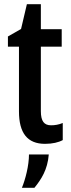

<svg xmlns="http://www.w3.org/2000/svg" viewBox="-20 -680 341 921"><path d="M196 10C232 10 261 3 281 -8V-90C262 -82 243 -79 225 -79C192 -79 176 -98 176 -147V-456H276V-540H176V-660H109L81 -541L18 -505V-456H71V-146C71 -42 111 10 196 10ZM85 221H145C178 180 208 135 214 61H119C119 114 102 180 85 221Z"/></svg>

Font: Kathrein 67 Medium Condensed
Style: Regular
Weight: 500
Width: 3
Designer: Lazydogs Typefoundry, based on Open Sans by Ascender Corporation
Foundry: Lazydogs Typefoundry
Version: Version 1.003;PS 001.003;hotconv 1.0.88;makeotf.lib2.5.64775